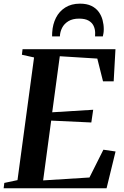

<svg xmlns="http://www.w3.org/2000/svg" viewBox="-32 -1006 665 1026"><path d="M-12.5 0 -9 -28.5 61.5 -43.5 150 -699 85 -713.5 88.5 -743H585L575.5 -571.5H518.5L488 -693L287.5 -705.5L247 -406L466 -419.5L456 -351.5L241.5 -361.5L198.5 -42L446 -57.5L520.5 -206L585.5 -196.5L537.5 0ZM395.5 -986.5Q432 -986.5 456.5 -974.5Q481 -962.5 495.5 -942.5Q510 -922.5 516.2 -898.5Q522.5 -874.5 522.5 -850.5Q522.5 -838.5 521 -829Q519.5 -819.5 517.5 -811.5H476Q476 -815 476.2 -819.5Q476.5 -824 476.5 -831.5Q476 -851.5 467.8 -868.5Q459.5 -885.5 441 -896Q422.5 -906.5 390.5 -906.5Q356 -906.5 333.5 -892.8Q311 -879 300 -857.5Q289 -836 288 -811.5H246.5Q246.5 -817 246.5 -821.8Q246.5 -826.5 247 -833Q249.5 -876 267 -910.8Q284.5 -945.5 317 -966Q349.5 -986.5 395.5 -986.5Z"/></svg>

Font: Merriweather 96pt SemiBold
Style: Italic
Weight: 600
Italic angle: -7.8°
Version: Version 2.101